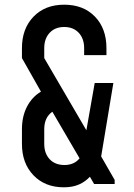

<svg xmlns="http://www.w3.org/2000/svg" viewBox="-20 -784 570 818"><path d="M252 14Q172 14 122.8 -37Q73.5 -88 73.5 -171V-233.5Q73.5 -288.5 95.2 -330Q117 -371.5 154.5 -393.5L73.5 -536.5V-579Q73.5 -662 122.8 -713Q172 -764 253.5 -764Q335.5 -764 384.5 -713.2Q433.5 -662.5 433.5 -579V-549H338.5V-579Q338.5 -619.5 315.5 -644.2Q292.5 -669 253.5 -669Q214.5 -669 191.5 -644.2Q168.5 -619.5 168.5 -579V-536.5L348 -229L383.5 -430.5H463L411 -117.5L468.5 -17.5V0H381L363 -31Q343 -9.5 316 2.2Q289 14 252 14ZM254.5 -81Q296 -81 319 -109.5L203 -308Q168.5 -283.5 168.5 -233.5V-171Q168.5 -130.5 191.5 -105.8Q214.5 -81 254.5 -81Z"/></svg>

Font: Mohave Light Medium
Style: Regular
Weight: 500
Version: Version 2.003